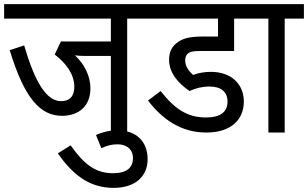

<svg xmlns="http://www.w3.org/2000/svg" viewBox="-20 -642 1492 930"><path d="M596 -552H690V-622H0V-552H517V-441H275L245 -378C299 -337 340 -282 340 -222C340 -174 316 -152 276 -152C205 -152 149 -244 97 -422L27 -399C99 -163 176 -81 281 -81C360 -81 418 -127 418 -214C418 -276 387 -333 343 -374C356 -372 372 -371 395 -371H517V0H596Z M445 12 471 76C496 64 519 57 550 57C588 57 624 77 624 124C624 172 591 197 528 197C443 197 389 156 322 62L260 101C330 200 409 268 530 268C636 268 695 212 695 129C695 45 642 -11 547 -11C514 -11 477 -3 445 12Z M994 -223C1052 -223 1082 -196 1082 -150C1082 -99 1047 -73 977 -73C888 -73 826 -114 758 -201L697 -155C769 -61 860 0 979 0C1101 0 1161 -64 1161 -150C1161 -238 1096 -294 1002 -294C973 -294 941 -289 915 -279C895 -298 877 -319 877 -350C877 -362 881 -374 889 -382C900 -391 913 -395 949 -395H1114V-552H1214V-622H676V-552H1036V-465H961C895 -465 861 -455 834 -432C812 -415 799 -389 799 -353C799 -287 845 -238 898 -201C927 -215 961 -223 994 -223Z M1359 -552H1452V-622H1200V-552H1280V0H1359Z"/></svg>

Font: Noto Sans SemiCondensed
Style: Italic
Weight: 400
Width: 4
Italic angle: -12°
Designer: Monotype Design Team
Foundry: Monotype Imaging Inc.
Version: Version 2.013